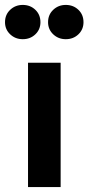

<svg xmlns="http://www.w3.org/2000/svg" viewBox="-55 -757 358 777"><path d="M190.4 0H58.4V-503H190.4ZM211.2 -598.4Q181.3 -598.4 160.4 -618.1Q139.5 -637.9 139.5 -667.1Q139.5 -697.6 160.4 -717.3Q181.3 -737.1 211.2 -737.1Q241.7 -737.1 262.3 -717.3Q282.9 -697.6 282.9 -667.1Q282.9 -637.9 262.3 -618.1Q241.7 -598.4 211.2 -598.4ZM37 -598.4Q7.1 -598.4 -13.8 -618.1Q-34.7 -637.9 -34.7 -667.1Q-34.7 -697.6 -13.8 -717.3Q7.1 -737.1 37 -737.1Q67.5 -737.1 88.1 -717.3Q108.7 -697.6 108.7 -667.1Q108.7 -637.9 88.1 -618.1Q67.5 -598.4 37 -598.4Z"/></svg>

Font: Wix Madefor Display
Style: Regular
Weight: 400
Designer: Dalton Maag Ltd
Foundry: Dalton Maag Ltd
Version: Version 3.100